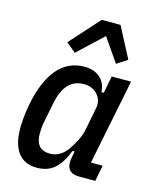

<svg xmlns="http://www.w3.org/2000/svg" viewBox="-118 -858 766 950"><g transform="rotate(15 265.5 -383.0)"><path d="M377 0Q314 0 314 -56Q314 -69 318 -88L323 -114H312Q288 -51 253 -19.5Q218 12 162 12Q99 12 66 -31Q33 -74 33 -156Q33 -185 36.5 -218Q40 -251 46 -281Q69 -401 123 -466.5Q177 -532 263 -532Q311 -532 341.5 -506Q372 -480 375 -432H387L404 -520H503L415 -82H475L459 0ZM207 -72Q260 -72 296 -123Q313 -148 327.5 -176.5Q342 -205 347 -231L370 -349Q374 -368 369.5 -385.5Q365 -403 353.5 -417Q342 -431 324 -439.5Q306 -448 283 -448Q232 -448 202 -415Q172 -382 159 -317L140 -221Q136 -204 134.5 -185.5Q133 -167 133 -156Q133 -72 207 -72ZM380 -778 462 -621 408 -586 325 -706 197 -586 148 -627 284 -778Z"/></g></svg>

Font: IBM Plex Sans Cond Medm
Style: Italic
Weight: 500
Width: 3
Italic angle: -11°
Designer: Mike Abbink, Paul van der Laan, Pieter van Rosmalen
Foundry: Bold Monday
Version: Version 1.3